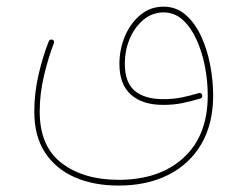

<svg xmlns="http://www.w3.org/2000/svg" viewBox="-20 -330 772 588"><path d="M85 11.7Q85 86.9 117.9 137.2Q150.9 187.5 209 212.9Q267.1 238.3 343.3 238.3Q431.2 238.3 496.3 205.1Q561.5 171.9 597.2 110.1Q632.8 48.3 632.8 -38.1Q632.8 -84 623.5 -131.8Q614.3 -179.7 595.5 -220Q576.7 -260.3 548.1 -284.9Q519.5 -309.6 481 -309.6Q440.4 -309.6 409.9 -284.2Q379.4 -258.8 362.5 -218.8Q345.7 -178.7 345.7 -134.3Q345.7 -71.8 380.9 -40.3Q416 -8.8 479.5 -8.8Q512.2 -8.8 539.1 -14.4Q565.9 -20 593.8 -28.3Q597.7 -29.3 598.9 -32.5Q600.1 -35.6 599.1 -39.1Q598.6 -42.5 595.7 -44.2Q592.8 -45.9 588.9 -44.9Q561 -36.6 535.9 -31.5Q510.7 -26.4 479.5 -26.4Q422.9 -26.4 392.6 -52Q362.3 -77.6 362.3 -134.3Q362.3 -176.8 377.9 -212.6Q393.6 -248.5 420.4 -270.3Q447.3 -292 481 -292Q514.6 -292 539.8 -269Q564.9 -246.1 582 -208.3Q599.1 -170.4 607.7 -126Q616.2 -81.5 616.2 -38.1Q616.2 85.4 542.2 153.1Q468.3 220.7 343.3 220.7Q235.8 220.7 168.7 169.4Q101.6 118.2 101.6 11.7Q101.6 -43.5 115 -99.4Q128.4 -155.3 145 -197.8Q146.5 -201.7 145 -204.6Q143.6 -207.5 140.6 -208.5Q137.7 -209.5 134.3 -208.5Q130.9 -207.5 129.4 -203.6Q111.8 -159.7 98.4 -102.8Q85 -45.9 85 11.7Z"/></svg>

Font: Mikhak VF
Style: Regular
Weight: 100
Designer: Amin Abedi
Version: Version 3.001